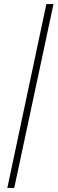

<svg xmlns="http://www.w3.org/2000/svg" viewBox="-20 -763 283 944"><path d="M16 161 208 -743H243L50 161Z"/></svg>

Font: Saira Semi Condensed Thin
Style: Italic
Weight: 100
Width: 4
Italic angle: -12°
Designer: Hector Gatti with collaboration of the Omnibus-Type team
Foundry: Omnibus-Type
Version: Version 1.001; ttfautohint (v1.8)